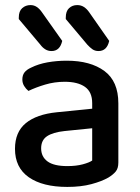

<svg xmlns="http://www.w3.org/2000/svg" viewBox="-20 -721 551 756"><path d="M54 -646V-652Q54 -677 67.5 -689Q81 -701 100 -701Q114 -701 125 -693.5Q136 -686 145 -673L225 -560Q216 -520 183 -520Q169 -520 158 -527Q147 -534 139 -545ZM239 -646V-652Q239 -677 252 -689Q265 -701 284 -701Q299 -701 310.5 -693.5Q322 -686 331 -673L410 -560Q401 -520 368 -520Q354 -520 344 -527Q334 -534 324 -545ZM245 -67Q280 -67 306 -74Q332 -81 343 -89V-216L234 -205Q188 -200 165 -184.5Q142 -169 142 -137Q142 -104 167 -85.5Q192 -67 245 -67ZM243 -482Q336 -482 391 -441.5Q446 -401 446 -314V-81Q446 -58 435.5 -45.5Q425 -33 407 -22Q381 -7 340 4Q299 15 245 15Q148 15 93.5 -23Q39 -61 39 -135Q39 -201 81.5 -236Q124 -271 204 -279L343 -293V-315Q343 -359 314.5 -379Q286 -399 235 -399Q195 -399 158 -388Q121 -377 92 -363Q82 -371 75 -382.5Q68 -394 68 -408Q68 -425 76.5 -436Q85 -447 103 -455Q131 -469 167 -475.5Q203 -482 243 -482Z"/></svg>

Font: Baloo Tammudu 2 Medium
Style: Regular
Weight: 500
Designer: Maithili Shingre, Omkar Shende and Ek Type
Foundry: Ek Type
Version: Version 1.640;hotconv 1.0.111;makeotfexe 2.5.65597; ttfautoh